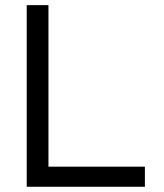

<svg xmlns="http://www.w3.org/2000/svg" viewBox="-20 -713 626 733"><path d="M82 0H533.2V-76.7H165V-693.4H82Z"/></svg>

Font: Cascadia Mono PL SemiLight
Style: Regular
Weight: 350
Monospace: yes
Designer: Aaron Bell
Foundry: Saja Typeworks
Version: Version 2404.023